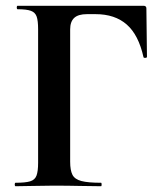

<svg xmlns="http://www.w3.org/2000/svg" viewBox="-20 -645 566 665"><path d="M34 0Q31 0 31 -6Q31 -12 34 -12Q68 -12 84.5 -17Q101 -22 106.5 -37Q112 -52 112 -81V-544Q112 -573 107 -587.5Q102 -602 87 -607.5Q72 -613 41 -613Q38 -613 38 -619Q38 -625 41 -625H477Q487 -625 487 -616L489 -448Q489 -445 483.5 -444.5Q478 -444 477 -447Q460 -524 419 -560Q378 -596 311 -596H281Q251 -596 237 -583Q223 -570 223 -543V-85Q223 -55 231 -39.5Q239 -24 262 -18Q285 -12 330 -12Q332 -12 332 -6Q332 0 330 0Q296 0 256.5 -1Q217 -2 164 -2Q128 -2 94 -1Q60 0 34 0Z"/></svg>

Font: Cormorant Light
Style: Regular
Weight: 300
Designer: Christian Thalmann (Catharsis Fonts)
Foundry: Catharsis Fonts
Version: Version 4.000